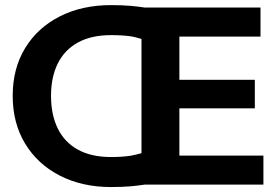

<svg xmlns="http://www.w3.org/2000/svg" viewBox="-20 -730 1093 756"><path d="M686.3 -117.5V-303.4H983.4V-415.7H686.3V-586H1005.7V-700.2H550.6C532.7 -702.9 514.1 -705.3 494.1 -707C471.2 -708.9 445.5 -709.9 417.2 -709.9C341 -709.9 273.8 -695.1 215.4 -665.4C156.9 -635.7 111.5 -594.1 78.9 -540.5C46.3 -486.9 30 -424.4 30 -352.7C30 -281.1 46.3 -218.3 78.9 -164.5C111.5 -110.6 157 -68.6 215.4 -38.6C273.8 -8.6 341 6.5 417.2 6.5C445.6 6.5 471.2 5.5 494.1 3.6C514.1 1.9 532.7 -0.5 550.6 -3.2H1017.2V-117.4H686.2ZM537.1 -126.9C523.5 -123.3 510 -119.4 495.5 -117C473.6 -113.5 447.4 -111.7 417.1 -111.7C365.4 -111.7 322 -121.4 286.9 -140.7C251.7 -160.1 225.2 -187.8 207.5 -224C189.8 -260 180.9 -303 180.9 -352.7C180.9 -401.7 189.8 -444.2 207.5 -480C225.3 -515.7 251.7 -543.4 286.9 -562.7C322.1 -582 365.5 -591.7 417.1 -591.7C447.4 -591.7 473.5 -590.1 495.5 -586.9C509.9 -584.8 523.4 -580.4 537.1 -576.6Z"/></svg>

Font: Diatome
Style: Bold
Weight: 700
Designer: 15.100.17
Foundry: 15.100.17
Version: Version 1.004;Fontself Maker 3.5.8